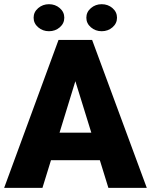

<svg xmlns="http://www.w3.org/2000/svg" viewBox="-22 -903 726 923"><path d="M499 0 458 -132.8H223.1L182.1 0H-2L259.3 -710.9H420.9L683.6 0ZM264.2 -265.1H417L340.3 -512.7ZM139.6 -817.9Q139.6 -845.2 161.6 -864Q183.6 -882.8 213.4 -882.8Q243.7 -882.8 265.4 -864Q287.1 -845.2 287.1 -817.9Q287.1 -790.5 265.4 -771.7Q243.7 -752.9 213.4 -752.9Q183.6 -752.9 161.6 -771.7Q139.6 -790.5 139.6 -817.9ZM393.1 -817.9Q393.1 -845.2 415 -864Q437 -882.8 466.8 -882.8Q497.1 -882.8 518.8 -864Q540.5 -845.2 540.5 -817.9Q540.5 -790.5 518.8 -771.7Q497.1 -752.9 466.8 -752.9Q437 -752.9 415 -771.7Q393.1 -790.5 393.1 -817.9Z"/></svg>

Font: Vazirmatn FD Black
Style: Regular
Weight: 900
Designer: Saber Rastikerdar
Foundry: Saber Rastikerdar
Version: Version 33.003